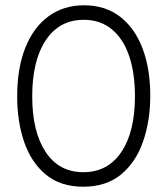

<svg xmlns="http://www.w3.org/2000/svg" viewBox="-20 -693 634 727"><path d="M295 14Q209 14 153.5 -32Q98 -78 71.5 -155.5Q45 -233 45 -328Q45 -435 76 -512.5Q107 -590 164 -631.5Q221 -673 298 -673Q379 -673 435 -629.5Q491 -586 520 -509Q549 -432 549 -331Q549 -235 521.5 -156.5Q494 -78 438 -32Q382 14 295 14ZM296 -41Q388 -41 439.5 -117.5Q491 -194 491 -328Q491 -416 469 -481Q447 -546 403.5 -582Q360 -618 297 -618Q205 -618 153.5 -541Q102 -464 102 -328Q102 -195 152.5 -118Q203 -41 296 -41Z"/></svg>

Font: Bricolage Grotesque 48pt ExtraLight
Style: Regular
Weight: 200
Designer: Mathieu Triay
Foundry: Atelier Triay
Version: Version 1.000; ttfautohint (v1.8.4.7-5d5b);gftools[0.9.32]